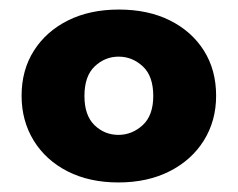

<svg xmlns="http://www.w3.org/2000/svg" viewBox="-20 -729 498 402"><path d="M25.2 -528.5Q25.2 -582.4 51 -622.9Q76.7 -663.4 122.4 -686.2Q168 -709 228.9 -709Q290.2 -709 335.8 -686.2Q381.5 -663.4 407 -622.9Q432.5 -582.4 432.5 -528.5Q432.5 -476.1 406.8 -434.8Q381 -393.6 334.9 -370.3Q288.8 -347 227.9 -347Q167.1 -347 121.4 -370.3Q75.8 -393.6 50.5 -434.8Q25.2 -476.1 25.2 -528.5ZM300.9 -528.1Q300.9 -569.8 278.9 -590.1Q256.9 -610.4 228.4 -610.4Q199.9 -610.4 178.4 -590.1Q156.8 -569.8 156.8 -528.1Q156.8 -487.3 177.9 -466.9Q199 -446.6 227.9 -446.6Q256.4 -446.6 278.7 -466.9Q300.9 -487.3 300.9 -528.1Z"/></svg>

Font: Poppins Variable
Style: Regular
Weight: 100
Designer: Jonny Pinhorn
Foundry: Indian Type Foundry
Version: Version 6.000